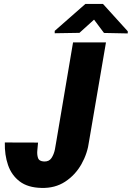

<svg xmlns="http://www.w3.org/2000/svg" viewBox="-20 -921 653 951"><path d="M259.3 -223.1 341.8 -710.9H504.9L421.4 -223.1Q413.6 -161.1 383.1 -107.4Q352.5 -53.7 302.5 -21Q252.4 11.7 185.5 9.8Q117.7 8.3 77.4 -22.5Q37.1 -53.2 19.8 -103.5Q2.4 -153.8 3.9 -215.3L168.5 -214.8Q167.5 -199.7 165 -177.7Q162.6 -155.8 168.2 -138.9Q173.8 -122.1 198.2 -121.1Q223.1 -120.1 235.1 -138.4Q247.1 -156.7 252 -180.9Q256.8 -205.1 259.3 -223.1ZM490.2 -901.4 612.8 -766.1V-755.4L495.1 -757.8L445.8 -823.7L373.5 -758.3L251 -756.3V-768.1L402.8 -901.4Z"/></svg>

Font: Roboto Condensed Black
Style: Italic
Weight: 900
Italic angle: -12°
Designer: Christian Robertson
Foundry: Google
Version: Version 3.008; 2023